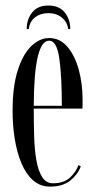

<svg xmlns="http://www.w3.org/2000/svg" viewBox="-20 -664 344 694"><path d="M161 10.5Q125 10.5 99.2 -12.5Q73.5 -35.5 57.2 -74.5Q41 -113.5 33.2 -162.5Q25.5 -211.5 25.5 -263Q25.5 -352.5 44.5 -411Q63.5 -469.5 93.8 -498Q124 -526.5 157.5 -526.5Q197 -526.5 224 -494.5Q251 -462.5 264.8 -411.8Q278.5 -361 278.5 -304Q278.5 -296 278.5 -288Q278.5 -280 278 -271.5H102V-270.5Q102 -217.5 103.5 -169.2Q105 -121 111.8 -83.2Q118.5 -45.5 132.8 -23.5Q147 -1.5 172 -1.5Q210.5 -1.5 233 -22.2Q255.5 -43 263.5 -67.5L272 -62.5Q261 -33 233.8 -11.2Q206.5 10.5 161 10.5ZM157.5 -517Q103 -517 102 -281.5H203.5Q203.5 -390.5 194.2 -453.8Q185 -517 157.5 -517ZM155 -644Q194 -644 214 -619Q234 -594 234 -559H226.5Q223 -584.5 203.5 -600.5Q184 -616.5 155 -616.5Q126 -616.5 106.5 -601Q87 -585.5 84 -559H76.5Q76.5 -594 96.2 -619Q116 -644 155 -644Z"/></svg>

Font: Imbue 100pt
Style: Regular
Weight: 400
Designer: Tyler Finck
Foundry: Etcetera Type Company
Version: Version 1.102; ttfautohint (v1.8.3)